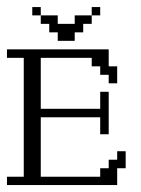

<svg xmlns="http://www.w3.org/2000/svg" viewBox="-20 -532 406 552"><path d="M0 0V-23.9H48.3V-365.7H0V-390.1H292.5V-341.3H316.9V-292.5H292.5V-316.9H268.1V-341.3H243.7V-365.7H97.2V-219.2H268.1V-268.1H292.5V-146H268.1V-194.8H97.2V-23.9H268.1V-48.3H292.5V-72.8H316.9V-97.2H341.3V-48.3H316.9V0ZM146 -414.6V-439H121.6V-463.4H97.2V-487.8H146V-463.4H194.8V-487.8H243.7V-463.4H219.2V-439H194.8V-414.6ZM72.8 -487.8V-511.7H97.2V-487.8ZM243.7 -487.8V-511.7H268.1V-487.8Z"/></svg>

Font: FS Mondwest Regular
Style: Regular
Weight: 400
Designer: NZWStudios2024
Foundry: https://fontstruct.com
Version: Version 1.0